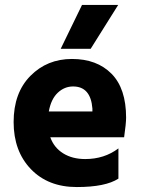

<svg xmlns="http://www.w3.org/2000/svg" viewBox="-20 -750 573 775"><path d="M346 -553H225L311 -730H457ZM275 -401Q240 -401 213 -375.5Q186 -350 177 -300H353V-312Q346 -401 275 -401ZM458 -29Q406 5 290 5Q174 5 104.5 -67.5Q35 -140 35 -257.5Q35 -375 102.5 -443.5Q170 -512 270.5 -512Q371 -512 430 -452.5Q489 -393 489 -275Q489 -252 481 -196H183Q198 -154 235 -131Q272 -108 324 -108Q401 -108 458 -151Z"/></svg>

Font: Hind Mysuru
Style: Bold
Weight: 700
Designer: Manushi Parikh, Hitesh Malaviya
Foundry: Indian Type Foundry
Version: Version 0.703;PS 1.0;hotconv 1.0.86;makeotf.lib2.5.63406